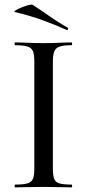

<svg xmlns="http://www.w3.org/2000/svg" viewBox="-20 -808 375 828"><path d="M208 -81Q208 -52 213.5 -37Q219 -22 236.5 -17Q254 -12 289 -12Q291 -12 291 -6Q291 0 289 0Q264 0 233.5 -1Q203 -2 167 -2Q132 -2 101 -1Q70 0 45 0Q43 0 43 -6Q43 -12 45 -12Q80 -12 98 -17Q116 -22 122 -37Q128 -52 128 -81V-544Q128 -573 122 -587.5Q116 -602 98 -607.5Q80 -613 45 -613Q43 -613 43 -619Q43 -625 45 -625Q70 -625 101 -623.5Q132 -622 167 -622Q203 -622 234 -623.5Q265 -625 289 -625Q291 -625 291 -619Q291 -613 289 -613Q254 -613 237 -607Q220 -601 214 -586Q208 -571 208 -542ZM267 -679Q216 -702 163.5 -721Q111 -740 45 -756Q38 -757 47 -763Q56 -769 72 -775.5Q88 -782 102.5 -786Q117 -790 121 -787Q157 -764 193 -738.5Q229 -713 271 -689Q275 -688 273.5 -682.5Q272 -677 267 -679Z"/></svg>

Font: Cormorant Light Medium
Style: Regular
Weight: 500
Version: Version 4.000